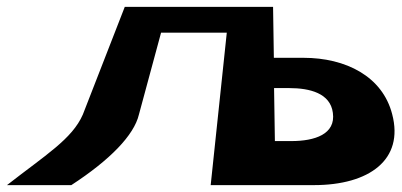

<svg xmlns="http://www.w3.org/2000/svg" viewBox="-45 -540 1168 558"><path d="M751.5 -284H795.5C855.5 -284 915.2 -269 922.4 -212C931 -150 869.9 -130 801.9 -130H753.9ZM358.7 -207 423.1 -445H614.1L567.3 -2H568.3H754.3H867.3C1028.3 -2 1129.6 -76 1094.8 -208C1066.7 -318 959.9 -372 836.9 -372H750.9L748.6 -520H622.6H443.6H317.6L195.7 -207C164.8 -136 86.6 -89 -24.7 -2H162.3C274.5 -75 344.5 -147 358.7 -207Z"/></svg>

Font: Hussar Milosc
Style: Obl
Weight: 700
Foundry: Cannot Into Space Fonts
Version: Version 1.02